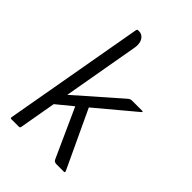

<svg xmlns="http://www.w3.org/2000/svg" viewBox="-173 -628 700 700"><g transform="rotate(45 177.0 -278.0)"><path d="M188 -230 293 -6V-4Q294 0 289 0H251Q239 0 235 -10L150 -198L89 -148L64 -6Q63 0 58 0H18Q14 0 14 -4V-6L110 -549Q111 -556 116 -556H121Q135 -556 144 -545Q153 -534 153 -517Q153 -514 153 -510.5Q153 -507 152 -503L100 -207L264 -351Q271 -357 274.5 -358Q278 -359 285 -359H334Q338 -359 338 -356Q337 -355 337 -355Q337 -355 336 -354Z"/></g></svg>

Font: Zain Light
Style: Italic
Weight: 300
Italic angle: -10°
Designer: Zain,Boutros
Foundry: Mobile Telecommunications Company (Zain), 2024
Version: Version 1.51; ttfautohint (v1.8.4)